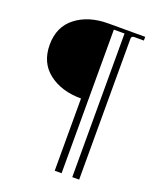

<svg xmlns="http://www.w3.org/2000/svg" viewBox="-136 -711 722 884"><g transform="rotate(20 225.5 -269.0)"><path d="M273.9 91.8H240.2V-262.2Q144 -262.2 82 -310.1Q20 -357.9 20 -445.8Q20 -534.2 82 -582Q144 -629.9 240.2 -629.9H420.9V-611.8H374Q359.9 -611.8 359.9 -598.1V91.8H326.2V-611.8H273.9Z"/></g></svg>

Font: Arapey-Regular
Style: Regular
Weight: 400
Designer: Eduardo Rodriguez Tunni
Foundry: Eduardo Rodriguez Tunni
Version: Version 1.002